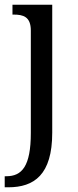

<svg xmlns="http://www.w3.org/2000/svg" viewBox="-29 -556 333 816"><path d="M-9 240H6C116 240 193 187 193 8V-536H24V-494H29C70 -494 102 -485 102 -426V9C102 151 64 193 -2 193H-9Z"/></svg>

Font: Noto Serif Lao SemiCondensed
Style: Regular
Weight: 400
Width: 4
Designer: Monotype Design Team
Foundry: Monotype Imaging Inc.
Version: Version 2.003